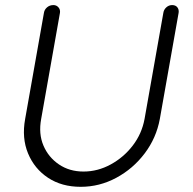

<svg xmlns="http://www.w3.org/2000/svg" viewBox="-20 -720 753 749"><path d="M651.4 -700.2Q665 -700.2 671.9 -691.4Q678.7 -682.6 676.8 -669.9L603.5 -255.9Q589.8 -181.6 544.4 -121.6Q499 -61.5 433.6 -26.4Q368.2 8.8 294.9 8.8Q220.7 8.8 167.5 -26.4Q114.3 -61.5 89.4 -121.6Q64.5 -181.6 78.1 -255.9L151.4 -669.9Q153.3 -682.6 163.6 -691.4Q173.8 -700.2 188.5 -700.2Q200.2 -700.2 208 -691.4Q215.8 -682.6 213.9 -669.9L140.6 -255.9Q129.9 -198.2 149.4 -152.3Q168.9 -106.4 210 -78.6Q251 -50.8 305.7 -50.8Q361.3 -50.8 412.1 -78.6Q462.9 -106.4 498 -152.3Q533.2 -198.2 543.9 -255.9L617.2 -669.9Q619.1 -682.6 628.9 -691.4Q638.7 -700.2 651.4 -700.2Z"/></svg>

Font: Quicksand
Style: Italic
Weight: 400
Designer: Andrew Paglinawan
Foundry: Andrew Paglinawan
Version: Version 3.006